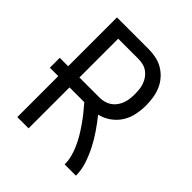

<svg xmlns="http://www.w3.org/2000/svg" viewBox="-200 -868 1001 1001"><g transform="rotate(45 300.0 -367.5)"><path d="M88 0V-302H26V-375H88V-735H319Q347 -735 375 -729.5Q403 -724 427 -710Q451 -696 470 -674.5Q489 -653 500 -627.5Q511 -602 515.5 -574Q520 -546 520 -518Q520 -484 513 -449.5Q506 -415 487.5 -385.5Q469 -356 440 -335.5Q411 -315 377 -307Q404 -273 428.5 -237.5Q453 -202 472.5 -164Q492 -126 506 -84.5Q520 -43 520 0H437Q437 -29 429.5 -57Q422 -85 410 -111.5Q398 -138 383 -163Q368 -188 351.5 -211.5Q335 -235 317 -257.5Q299 -280 280 -302H171V0ZM319 -375Q337 -375 354 -379.5Q371 -384 385.5 -394Q400 -404 410.5 -418.5Q421 -433 427 -449.5Q433 -466 435 -483.5Q437 -501 437 -518Q437 -536 435 -553.5Q433 -571 427 -587.5Q421 -604 410.5 -618.5Q400 -633 385.5 -643Q371 -653 354 -657Q337 -661 319 -661H171V-375Z"/></g></svg>

Font: Bmono
Style: Regular
Weight: 400
Monospace: yes
Designer: Belleve Invis
Foundry: Belleve Invis
Version: Version 11.2.2; ttfautohint (v1.8.2)